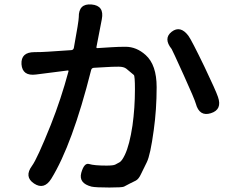

<svg xmlns="http://www.w3.org/2000/svg" viewBox="-20 -804 1040 858"><path d="M209 -5Q177 46 132 16Q87 -14 123 -63Q146 -94 207 -246Q253 -362 286 -485Q287 -490 282 -489L141 -471Q80 -463 76 -517Q73 -571 134 -571Q165 -571 194 -573L299 -580Q308 -581 310 -590Q332 -710 332 -727Q331 -789 389 -784Q447 -779 435 -718L411 -594Q410 -589 415 -589L479 -593Q510 -595 541 -595Q590 -595 631 -558Q680 -514 680 -414.5Q680 -315 667 -222Q652 -111 636 -79Q623 -53 610 -26Q600 -4 587 3Q560 16 534 30Q526 34 469 34Q408 34 389 30Q331 15 343 -31Q356 -78 378.5 -71Q401 -64 456 -64Q486 -64 495 -68.5Q504 -73 514.5 -79Q525 -85 538 -112Q559 -156 572 -243Q583 -322 583 -405Q583 -465 578 -469Q556 -488 544.5 -497Q533 -506 510 -506Q481 -506 452 -504L399 -501Q389 -500 387 -490Q303 -157 209 -5ZM922 -298Q871 -282 855 -341Q850 -360 802 -466Q749 -583 747 -585Q709 -632 747 -662Q786 -692 822 -644Q836 -625 894 -505Q945 -398 954 -371Q974 -314 922 -298Z"/></svg>

Font: Resource Han Rounded JP Medium
Style: Regular
Weight: 500
Designer: Cyano Hao (round all glyphs); Ryoko NISHIZUKA 西塚涼子 (kana, bopomofo & ideographs); Paul D. Hunt (Latin, Greek & Cyrillic)
Foundry: Cyano Hao
Version: 0.990